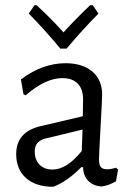

<svg xmlns="http://www.w3.org/2000/svg" viewBox="-20 -708 502 735"><path d="M335 -688 357 -656Q299 -598 235 -522H211Q146 -600 90 -656L112 -688H120Q181 -632 223 -584Q272 -638 325 -688ZM231 -466Q296 -466 333.5 -434Q371 -402 371 -346Q371 -328 365 -222Q359 -116 359 -99Q359 -77 366 -68.5Q373 -60 390 -60Q405 -60 424 -66L432 -59L424 -14Q395 3 367 6Q336 3 317.5 -16Q299 -35 298 -68H291Q237 -13 184 7Q117 7 79.5 -26.5Q42 -60 42 -118Q42 -203 135 -225L297 -263L298 -328Q298 -367 277.5 -388Q257 -409 219 -409Q154 -409 78 -343L70 -347L60 -404Q143 -466 231 -466ZM296 -212 151 -177Q113 -166 113 -129Q113 -96 131.5 -77.5Q150 -59 181 -59Q236 -59 293 -130Z"/></svg>

Font: Alegreya Sans SC
Style: Regular
Weight: 400
Designer: Juan Pablo del Peral
Foundry: Huerta Tipografica
Version: Version 2.007